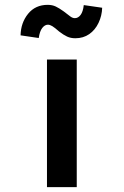

<svg xmlns="http://www.w3.org/2000/svg" viewBox="-20 -773 511 793"><path d="M174 0V-527H297V0ZM291 -615Q272 -615 257 -622Q242 -629 224 -643Q206 -659 196 -665Q186 -671 178 -671Q165 -671 154.5 -657.5Q144 -644 140 -616L65 -627Q66 -679 96 -716Q126 -753 177 -753Q196 -753 210.5 -746Q225 -739 243 -726Q261 -712 270.5 -705Q280 -698 289 -698Q303 -698 313 -711.5Q323 -725 326 -752L402 -741Q401 -708 387 -678.5Q373 -649 348.5 -632Q324 -615 291 -615Z"/></svg>

Font: Lexend Tera Medium
Style: Regular
Weight: 500
Designer: Bonnie Shaver-Troup, Thomas Jockin
Foundry: Lexend
Version: Version 1.007